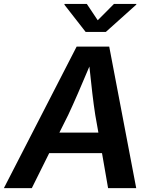

<svg xmlns="http://www.w3.org/2000/svg" viewBox="-41 -967 790 987"><path d="M-21 0 353 -727.5H520.5L659.2 0H514.6L483.4 -179.7H211.9L122.6 0ZM264.2 -285.2H464.8L448.7 -376Q440.9 -425.8 433.6 -487.8Q426.3 -549.8 418.5 -625Q386.7 -549.8 359.9 -487.8Q333 -425.8 309.6 -376ZM405.3 -946.8 461.4 -862.8 544.9 -946.8H660.2L659.2 -942.9L502.9 -802.7H399.4L290 -942.9L291 -946.8Z"/></svg>

Font: Inter Semi Bold
Style: Italic
Weight: 600
Italic angle: -9.39999°
Designer: Rasmus Andersson
Foundry: rsms
Version: Version 4.000;git-3c8e0fc